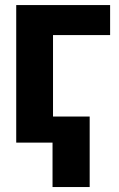

<svg xmlns="http://www.w3.org/2000/svg" viewBox="-20 -566 473 762"><path d="M417 -545.9V-426.8H190.4V0H44.4V-545.9ZM335.9 -103.5V176.3H188.5V-103.5Z"/></svg>

Font: Inter Tight
Style: Bold
Weight: 700
Designer: Rasmus Andersson
Foundry: rsms
Version: Version 3.004; ttfautohint (v1.8.4.7-5d5b)